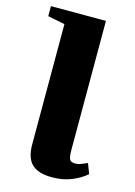

<svg xmlns="http://www.w3.org/2000/svg" viewBox="-116 -805 619 880"><g transform="rotate(15 194.0 -365.0)"><path d="M220.5 13.5Q154.5 13.5 124.5 -15.8Q94.5 -45 94.5 -108.5V-679.5L13.5 -695.5V-743H274.5V-127.5Q274.5 -105.5 277.8 -94Q281 -82.5 288.2 -78.8Q295.5 -75 306.5 -75Q321 -75 334.5 -80.2Q348 -85.5 363.5 -92.5L382 -44.5Q352 -18.5 311.2 -2.5Q270.5 13.5 220.5 13.5Z"/></g></svg>

Font: Merriweather 72pt Black
Style: Regular
Weight: 900
Version: Version 2.100